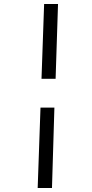

<svg xmlns="http://www.w3.org/2000/svg" viewBox="-20 -823 455 953"><path d="M167 110 181 -289H250L238 110ZM186 -432 199 -803H268L256 -432Z"/></svg>

Font: Literata 18pt Medium
Style: Italic
Weight: 500
Italic angle: -2°
Designer: Latin by Veronika Burian and Jose Scaglione. Greek by Irene Vlachou. Cyrillic by Vera Evstafieva
Foundry: TypeTogether
Version: Version 3.103;gftools[0.9.29]